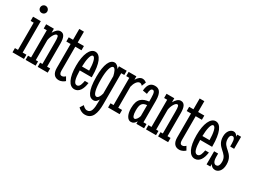

<svg xmlns="http://www.w3.org/2000/svg" viewBox="-53 -1306 2876 2171"><g transform="rotate(30 1385.0 -220.5)"><path d="M15 -410H55V-55H15V0H165V-55H116V-465H15ZM32 -596C32 -570 52 -550 78 -550C104 -550 125 -570 125 -596C125 -622 104 -643 78 -643C52 -643 32 -622 32 -596Z M186 -410H226V-55H186V0H317V-55H287V-317C295 -367 326 -423 351 -423C368 -423 374 -408 374 -337V-55H344V0H475V-55H435V-356C435 -434 416 -478 368 -478C335 -478 310 -452 287 -413V-465H186Z M631 -46C609 -46 598 -62 598 -97V-410H679V-465H598V-606H537V-465H481V-410H537V-97C537 -24 570 12 623 12C660 12 688 -8 702 -21L675 -68C663 -57 650 -46 631 -46Z M776 -254C778 -342 793 -421 823 -421C855 -421 868 -342 869 -254ZM831 -40C792 -40 778 -97 776 -203H932V-214C932 -383 892 -475 824 -475C758 -475 713 -380 713 -230C713 -71 758 13 828 13C889 13 923 -48 933 -129H885C878 -94 869 -40 831 -40Z M1198 -410H1238V-465H1137V-430C1122 -457 1100 -478 1074 -478C1015 -478 974 -400 974 -236C974 -43 1022 13 1076 13C1107 13 1122 -5 1137 -32V-4C1137 92 1126 148 1072 148C1045 148 1025 127 1012 114L983 160C1003 179 1031 202 1075 202C1171 202 1198 113 1198 -5ZM1086 -39C1052 -39 1034 -110 1034 -236C1034 -357 1056 -426 1088 -426C1109 -426 1127 -382 1137 -336V-109C1126 -66 1108 -39 1086 -39Z M1263 -410H1303V-55H1263V0H1414V-55H1364V-330C1375 -379 1403 -423 1435 -423C1454 -423 1466 -407 1470 -403L1492 -458C1487 -462 1466 -478 1440 -478C1414 -478 1389 -462 1364 -421V-465H1263Z M1632 -101C1623 -67 1601 -39 1584 -39C1564 -39 1551 -70 1551 -127C1551 -201 1564 -238 1632 -244ZM1566 -353C1569 -404 1580 -426 1601 -426C1617 -426 1632 -414 1632 -336V-291C1552 -280 1491 -252 1491 -124C1491 -34 1526 13 1565 13C1597 13 1613 -2 1632 -32V0H1733V-55H1693V-335C1693 -451 1652 -478 1602 -478C1557 -478 1516 -456 1508 -363Z M1758 -410H1798V-55H1758V0H1889V-55H1859V-317C1867 -367 1898 -423 1923 -423C1940 -423 1946 -408 1946 -337V-55H1916V0H2047V-55H2007V-356C2007 -434 1988 -478 1940 -478C1907 -478 1882 -452 1859 -413V-465H1758Z M2203 -46C2181 -46 2170 -62 2170 -97V-410H2251V-465H2170V-606H2109V-465H2053V-410H2109V-97C2109 -24 2142 12 2195 12C2232 12 2260 -8 2274 -21L2247 -68C2235 -57 2222 -46 2203 -46Z M2348 -254C2350 -342 2365 -421 2395 -421C2427 -421 2440 -342 2441 -254ZM2403 -40C2364 -40 2350 -97 2348 -203H2504V-214C2504 -383 2464 -475 2396 -475C2330 -475 2285 -380 2285 -230C2285 -71 2330 13 2400 13C2461 13 2495 -48 2505 -129H2457C2450 -94 2441 -40 2403 -40Z M2598 0V-32C2613 -7 2632 8 2663 8C2696 8 2746 -22 2746 -111C2746 -268 2611 -251 2611 -369C2611 -411 2628 -424 2645 -424C2664 -424 2679 -405 2679 -347V-308H2731V-465H2682V-438C2671 -463 2652 -476 2630 -476C2591 -476 2552 -436 2552 -367C2552 -222 2687 -230 2687 -114C2687 -57 2666 -44 2646 -44C2625 -44 2601 -62 2601 -130V-171H2549V0Z"/></g></svg>

Font: Stint Ultra Condensed
Style: Regular
Weight: 400
Width: 1
Designer: Astigmatic (AOETI)
Foundry: Astigmatic (AOETI)
Version: Version 1.000